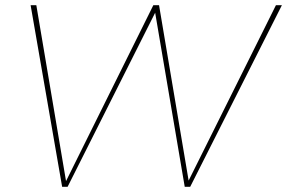

<svg xmlns="http://www.w3.org/2000/svg" viewBox="-20 -720 1106 740"><path d="M713 0H692L578 -671L240.5 0H219.5L98 -700H120L234.5 -22L571 -700H593L707 -24L1043.5 -700H1066.5Z"/></svg>

Font: Argentum Sans Thin
Style: Italic
Weight: 100
Italic angle: -11°
Designer: Julieta Ulanovsky (font), Cristiano Sobral (main changes and remaster)
Foundry: Julieta Ulanovsky (font), Cristiano Sobral (main changes and remaster)
Version: Version 2.007;June 15, 2022;FontCreator 14.0.0.2814 64-bit; 